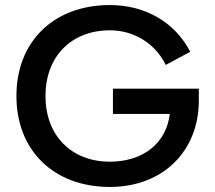

<svg xmlns="http://www.w3.org/2000/svg" viewBox="-20 -730 852 760"><path d="M427 -279H652C639 -164 547 -90 415 -90C262 -90 160 -194 160 -350C160 -506 262 -610 415 -610C512 -610 595 -557 636 -473L733 -525C674 -640 557 -710 415 -710C193 -710 45 -566 45 -350C45 -134 193 10 415 10C626 10 767 -133 767 -332V-379H427Z"/></svg>

Font: Gully Medium
Style: Regular
Weight: 500
Designer: jaikishan Patel
Foundry: MagicType
Version: Version 1.000;Glyphs 3.2 (3242)